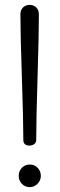

<svg xmlns="http://www.w3.org/2000/svg" viewBox="-20 -764 245 790"><path d="M57 -40Q57 -60 70 -73.5Q83 -87 103 -87Q122 -87 135 -73.5Q148 -60 148 -40Q148 -22 134.5 -8Q121 6 103 6Q83 6 70 -7.5Q57 -21 57 -40ZM64 -705Q64 -723 75 -733.5Q86 -744 102 -744Q118 -744 129 -733.5Q140 -723 140 -705Q140 -623 134.5 -446.5Q129 -270 129 -188Q129 -177 120.5 -171Q112 -165 102 -165Q76 -165 76 -188Q76 -270 70 -446.5Q64 -623 64 -705Z"/></svg>

Font: Terminal Dosis
Style: Regular
Weight: 400
Designer: Edgar Tolentino, Pablo Impallari, Igino Marini
Foundry: Edgar Tolentino, Pablo Impallari, Igino Marini
Version: Version 1.007